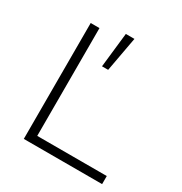

<svg xmlns="http://www.w3.org/2000/svg" viewBox="-164 -823 900 947"><g transform="rotate(30 286.0 -350.0)"><path d="M294 -503H259L281 -700H330ZM550 -46V0H129H104V-660H154V-46Z"/></g></svg>

Font: Work Sans Light
Style: Regular
Weight: 300
Designer: Wei Huang
Foundry: Wei Huang
Version: Version 1.500